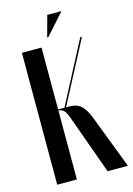

<svg xmlns="http://www.w3.org/2000/svg" viewBox="-128 -918 679 983"><g transform="rotate(-15 212.0 -426.5)"><path d="M423.8 0 315 -283.8Q304.8 -310.8 293.4 -327.8Q282 -344.8 269.4 -354.5Q256.8 -364.2 242.4 -367.6Q228 -371 211.8 -371H124.8V-365H157.5Q171.5 -364.2 182.2 -353.2Q193 -342.2 203.8 -311.8L316 0ZM367.5 -699H358.5L181.2 -360.5L187.5 -356ZM153.2 -699H49V0H153.2ZM200.5 -741.5 300.2 -853H224.8L194.5 -741.5Z"/></g></svg>

Font: Moniqa Black
Style: Regular
Weight: 900
Designer: Rajesh Rajput
Foundry: Rajesh Rajput
Version: Version 1.000